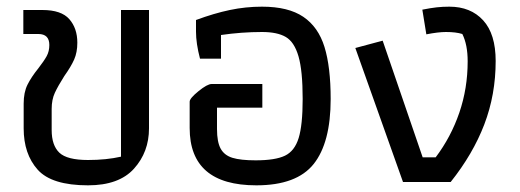

<svg xmlns="http://www.w3.org/2000/svg" viewBox="-20 -546 1559 576"><path d="M51 -161V-235Q51 -269 62.5 -292Q74 -315 95 -341Q112 -363 120 -377.5Q128 -392 128 -411Q128 -444 95 -444H50V-516H107Q164 -516 188 -488.5Q212 -461 212 -418Q212 -389 202.5 -367.5Q193 -346 173 -318Q154 -288 144.5 -267.5Q135 -247 135 -219V-156Q135 -110 158 -88Q181 -66 244 -66Q299 -66 343 -76V-516H427V-161Q427 -90 382 -40Q337 10 244 10Q135 10 93 -37Q51 -84 51 -161Z M549 -162V-241Q549 -251 575.5 -272.5Q602 -294 615 -294H767V-223H631V-159Q631 -120 642 -100Q653 -80 677.5 -72.5Q702 -65 747 -65Q806 -65 835 -79Q864 -93 876 -132Q888 -171 888 -249Q888 -334 875.5 -377Q863 -420 837.5 -435Q812 -450 766 -450Q705 -450 643 -441V-370H580Q568 -416 568 -451V-486Q622 -506 669.5 -516Q717 -526 766 -526Q845 -526 890 -495.5Q935 -465 953.5 -405Q972 -345 972 -249Q972 -118 921 -54Q870 10 749 10Q549 10 549 -162Z M1046 -402 1128 -424 1248 -74H1287Q1333 -135 1358 -208Q1383 -281 1383 -362Q1383 -412 1367 -444Q1348 -450 1318 -450Q1295 -450 1259 -443L1247 -517Q1272 -522 1290 -524Q1308 -526 1328 -526Q1392 -526 1429.5 -485Q1467 -444 1467 -363Q1467 -262 1433 -173Q1399 -84 1332 0H1189Z"/></svg>

Font: Athiti Medium
Style: Regular
Weight: 500
Designer: CadsonDemak Team
Foundry: CadsonDemak
Version: Version 1.032